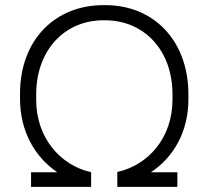

<svg xmlns="http://www.w3.org/2000/svg" viewBox="-20 -728 813 748"><path d="M101 0H335V-57C215 -84 121 -191 121 -339V-360C121 -533 232 -649 383 -649H389C541 -649 652 -533 652 -360V-340C652 -191 558 -85 437 -58V-57V0H671V-57H568C656 -115 714 -215 714 -341V-360C714 -570 579 -708 390 -708H383C194 -708 58 -572 58 -363V-344C58 -216 116 -116 203 -57H101Z"/></svg>

Font: Fixel Display Light
Style: Italic
Weight: 300
Italic angle: -10°
Designer: AlfaBravo + MacPaw
Foundry: Kyrylo Tkachov, Marchela Mozhyna, Serhii Makarenko, Maria Weinstein, Zakhar Kryvoshyya
Version: Version 1.210;Glyphs 3.2 (3217)